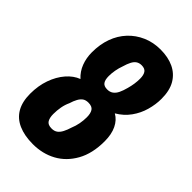

<svg xmlns="http://www.w3.org/2000/svg" viewBox="-216 -779 869 869"><g transform="rotate(45 218.5 -344.0)"><path d="M170 12Q116 12 77.5 -5Q39 -22 19.5 -56Q0 -90 0 -141Q0 -192 15 -234.5Q30 -277 56 -307Q82 -337 114 -349Q89 -372 77 -403.5Q65 -435 65 -471Q65 -522 80 -563.5Q95 -605 123.5 -635.5Q152 -666 191 -683Q230 -700 276 -700Q325 -700 361 -683Q397 -666 417 -632Q437 -598 437 -545Q437 -509 426.5 -471.5Q416 -434 393 -402Q370 -370 334 -349Q361 -334 376 -303Q391 -272 391 -227Q391 -149 361 -95.5Q331 -42 281.5 -15Q232 12 170 12ZM180 -98Q197 -98 208 -106Q219 -114 227 -129.5Q235 -145 241 -165Q249 -184 253 -205Q257 -226 257 -247Q257 -272 248 -285.5Q239 -299 215 -299Q199 -299 188.5 -292Q178 -285 170 -270.5Q162 -256 156 -236Q147 -217 143 -195Q139 -173 139 -150Q139 -126 147.5 -112Q156 -98 180 -98ZM233 -401Q250 -401 261.5 -409.5Q273 -418 280.5 -433.5Q288 -449 294 -472Q299 -490 301.5 -507Q304 -524 304 -541Q304 -564 295.5 -576.5Q287 -589 266 -589Q251 -589 240.5 -582Q230 -575 222.5 -560.5Q215 -546 209 -525Q202 -506 198.5 -486.5Q195 -467 195 -449Q195 -425 203.5 -413Q212 -401 233 -401Z"/></g></svg>

Font: Archivo ExtraCondensed ExtraBold
Style: Italic
Weight: 800
Width: 2
Italic angle: -10°
Designer: Hector Gatti
Foundry: Omnibus-Type
Version: Version 2.001